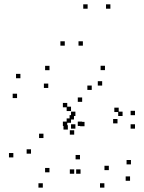

<svg xmlns="http://www.w3.org/2000/svg" viewBox="-20 -836 660 878"><path d="M355.7 -370.3V-390.3H335.7V-370.3ZM206.3 -515V-535H186.3V-515ZM73.3 -478.2V-498.2H53.3V-478.2ZM58 -387.5V-407.5H38V-387.5ZM200.7 -433.8V-453.8H180.7V-433.8ZM287.5 -345.3V-365.3H267.5V-345.3ZM287.5 -260V-280H267.5V-260ZM355.7 -260V-280H335.7V-260ZM574.7 -9.3V-29.3H554.7V-9.3ZM578.8 -84.3V-104.3H558.8V-84.3ZM477.7 -58V-78H457.7V-58ZM366.5 -258.7V-278.7H346.5V-258.7ZM399.5 -424.8V-444.8H379.5V-424.8ZM447.2 -444.7V-464.7H427.2V-444.7ZM522.8 -323.7V-343.7H502.8V-323.7ZM517.3 -271.8V-291.8H497.3V-271.8ZM540.5 -305.5V-325.5H520.5V-305.5ZM324.8 -305.5V-325.5H304.8V-305.5ZM324.8 -247.7V-267.7H304.8V-247.7ZM597.3 -247.7V-267.7H577.3V-247.7ZM597.3 -309.3V-329.3H577.3V-309.3ZM460 -515.3V-535.3H440V-515.3ZM304.8 -328.2V-348.2H284.8V-328.2ZM304.8 -274.5V-294.5H284.8V-274.5ZM290.3 -243.5V-263.5H270.3V-243.5ZM457.3 22V2H437.3V22ZM319.3 -41.5V-61.5H299.3V-41.5ZM348.3 -41.5V-61.5H328.3V-41.5ZM345.7 -107.3V-127.3H325.7V-107.3ZM206.2 -48V-68H186.2V-48ZM121.8 -133.3V-153.3H101.8V-133.3ZM178.7 -204.7V-224.7H158.7V-204.7ZM319.3 -220.3V-240.3H299.3V-220.3ZM318.2 -289.5V-309.5H298.2V-289.5ZM41 -116.2V-136.2H21V-116.2ZM175.8 22V2H155.8V22ZM380.7 -796.2V-816.2H360.7V-796.2ZM484.8 -796.2V-816.2H464.8V-796.2ZM359 -627.2V-647.2H339V-627.2ZM276.2 -627.2V-647.2H256.2V-627.2Z"/></svg>

Font: Monaspace Argon Dots Var
Style: Regular
Weight: 400
Designer: Riley Cran and the Lettermatic Team
Version: Version 1.100 (Monaspace Argon Dots)